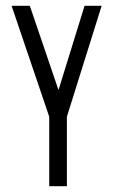

<svg xmlns="http://www.w3.org/2000/svg" viewBox="-20 -643 390 663"><path d="M150 0V-240L20 -623H83L182 -332L272 -623H331L211 -240V0Z"/></svg>

Font: Inconsolata ExtraCondensed
Style: Regular
Weight: 400
Width: 2
Monospace: yes
Designer: Raph Levien, Cyreal, Brenton Simpson
Foundry: Raph Levien, Cyreal, Google
Version: Version 3.001; ttfautohint (v1.8.2.53-6de2)